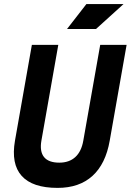

<svg xmlns="http://www.w3.org/2000/svg" viewBox="-20 -914 643 944"><path d="M263.2 9.8Q139.6 9.8 86.7 -49.1Q33.7 -107.9 53.7 -222.7L136.7 -693.4H266.6L183.6 -222.7Q174.3 -169.4 196.5 -141.8Q218.8 -114.3 271.5 -114.3Q320.3 -114.3 350.3 -141.8Q380.4 -169.4 389.6 -222.7L472.7 -693.4H602.5L519.5 -222.7Q499.5 -107.9 434.6 -49.1Q369.6 9.8 263.2 9.8ZM309.6 -771.5 404.8 -894H587.4L452.1 -771.5Z"/></svg>

Font: Cascadia Mono NF
Style: Italic
Weight: 400
Italic angle: -10°
Monospace: yes
Designer: Aaron Bell
Foundry: Saja Typeworks
Version: Version 2404.023